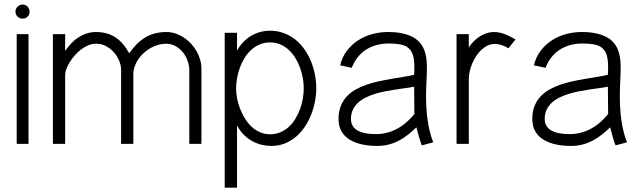

<svg xmlns="http://www.w3.org/2000/svg" viewBox="-20 -640 2864 854"><path d="M106.8 -488.3H54.3V0H106.8ZM111.7 -588.3Q111.7 -594.8 109.3 -600.5Q106.9 -606.1 102.7 -610.5Q98.4 -614.9 92.8 -617.4Q87.2 -619.9 80.6 -619.9Q74 -619.9 68.3 -617.4Q62.6 -614.9 58.1 -610.5Q53.6 -606.1 51.2 -600.5Q48.8 -594.8 48.8 -588.3Q48.8 -581.7 51.3 -575.9Q53.8 -570.1 58.2 -565.9Q62.6 -561.8 68.4 -559.5Q74.3 -557.2 80.6 -557.2Q87.1 -557.2 92.8 -559.5Q98.4 -561.8 102.6 -565.9Q106.9 -570.1 109.3 -575.9Q111.7 -581.7 111.7 -588.3Z M215.3 -488.3V0H269.8V-307.1Q269.8 -318.3 275.1 -332.8Q280.3 -347.4 289.7 -362.7Q299.1 -378 311.8 -392.8Q324.5 -407.6 339.7 -419.3Q354.9 -431.1 372 -438.3Q389.1 -445.5 407.1 -445.5Q432.2 -445.5 452.6 -434.3Q473 -423.1 487.7 -406.1Q502.4 -389 510.5 -368.6Q518.6 -348.2 518.6 -330.1V0H573.1V-309.2Q573.1 -327.3 579 -344.5Q584.8 -361.6 595.3 -376.7Q605.7 -391.8 619.6 -404.5Q633.5 -417.2 649.6 -426.3Q665.8 -435.4 683.2 -440.5Q700.6 -445.5 718 -445.5Q742.2 -445.5 761.5 -434.5Q780.8 -423.6 794.3 -406.4Q807.7 -389.3 814.8 -368.3Q822 -347.2 822 -327.2V0H875.9V-335.2Q875.9 -355 870.2 -374.5Q864.6 -394 854.4 -412.1Q844.2 -430.2 829.8 -445.7Q815.4 -461.2 798 -472.8Q780.7 -484.3 760.9 -490.9Q741.1 -497.6 719.9 -497.6Q692.6 -497.6 669.2 -491.4Q645.7 -485.3 625.5 -473.2Q605.4 -461.1 588 -443.4Q570.5 -425.8 554.6 -403.1Q541.8 -426.8 526.5 -444.5Q511.2 -462.3 493.1 -474.1Q475 -485.8 453.6 -491.7Q432.1 -497.6 407.1 -497.6Q386 -497.6 366.8 -491.6Q347.7 -485.7 330.4 -474.8Q313 -463.9 298 -448.3Q282.9 -432.7 269.8 -413.2V-488.3Z M1034.3 194.6V-82Q1048 -56.3 1066.3 -38.7Q1084.7 -21.1 1105 -10.6Q1125.3 0 1146.5 4.5Q1167.7 9.1 1186.8 9.1Q1219.2 9.1 1246.6 -1.8Q1274 -12.8 1296.3 -31.6Q1318.6 -50.5 1335.5 -75.7Q1352.4 -100.9 1363.7 -129.3Q1374.9 -157.8 1380.9 -188Q1386.8 -218.1 1386.8 -246.8Q1386.8 -277 1380.9 -307.6Q1374.9 -338.3 1363.4 -366.9Q1351.8 -395.4 1334.4 -420.3Q1317.1 -445.2 1294.2 -463.6Q1271.2 -481.9 1242.8 -492.6Q1214.4 -503.4 1180.7 -503.4Q1158.4 -503.4 1136.8 -497.5Q1115.3 -491.7 1096.3 -480.3Q1077.3 -468.9 1061.6 -452.4Q1045.8 -435.9 1034.3 -414.9V-494.1H979.5V194.6ZM1331 -246.8Q1331 -225.2 1327.1 -201.8Q1323.1 -178.3 1314.8 -155.6Q1306.6 -133 1294.2 -112.4Q1281.9 -91.7 1265.3 -76.3Q1248.8 -60.9 1227.5 -51.8Q1206.2 -42.8 1180.7 -42.8Q1156.3 -42.8 1135.5 -52.1Q1114.7 -61.4 1098.1 -77.3Q1081.5 -93.2 1068.8 -114Q1056.1 -134.8 1047.4 -157.5Q1038.7 -180.2 1034.4 -203.2Q1030.2 -226.2 1030.2 -246.8Q1030.2 -268.1 1034.3 -291.5Q1038.4 -314.9 1046.4 -337.7Q1054.5 -360.5 1067 -381Q1079.5 -401.6 1096.3 -417.1Q1113.1 -432.7 1134.2 -442Q1155.2 -451.3 1180.7 -451.3Q1206.4 -451.3 1227.4 -442.1Q1248.5 -432.9 1265.2 -417.3Q1281.9 -401.7 1294.2 -381.3Q1306.6 -361 1314.8 -338.2Q1323.1 -315.4 1327.1 -291.8Q1331 -268.3 1331 -246.8Z M1907 -7.1Q1897.5 -31.2 1891.3 -56.9Q1885.1 -82.5 1881.6 -108.5Q1878 -134.5 1876.6 -160.5Q1875.1 -186.5 1875.1 -211.4Q1875.1 -231.3 1875.7 -247.1Q1876.2 -263 1877 -278Q1877.7 -292.9 1878.3 -308.7Q1878.8 -324.5 1878.8 -343.9Q1878.8 -365.6 1875.7 -385.4Q1872.6 -405.2 1865.2 -422.1Q1857.8 -439.1 1845.1 -453Q1832.3 -466.9 1813 -476.8Q1793.6 -486.6 1767 -492.1Q1740.4 -497.6 1705 -497.6Q1669.5 -497.6 1635.1 -488.2Q1600.6 -478.8 1572 -460Q1543.3 -441.2 1522.5 -413.6Q1501.6 -386 1492.9 -349.4L1544.6 -338.4Q1555.2 -365.8 1571.8 -386.2Q1588.3 -406.6 1609.5 -420Q1630.7 -433.3 1655.7 -439.9Q1680.7 -446.5 1708 -446.5Q1744.2 -446.5 1767.5 -440.8Q1790.7 -435.1 1803.7 -419.6Q1816.7 -404.2 1820.7 -377.1Q1824.7 -350 1822 -307.4Q1800.1 -302.1 1773.8 -298Q1747.6 -293.8 1719.9 -289.1Q1692.3 -284.4 1664.1 -278.2Q1635.9 -272 1609.8 -263.1Q1583.7 -254.2 1561.2 -241.4Q1538.8 -228.6 1521.9 -210.3Q1505 -191.9 1495.4 -167.5Q1485.8 -143.1 1485.8 -110.9Q1485.8 -86.8 1493.1 -68.5Q1500.4 -50.2 1513.1 -36.9Q1525.7 -23.7 1542.4 -14.8Q1559.1 -5.9 1578.2 -0.6Q1597.2 4.6 1617.6 6.9Q1638.1 9.1 1657.6 9.1Q1684.5 9.1 1708.1 3.1Q1731.8 -2.9 1753.2 -14Q1774.7 -25 1794.1 -40.3Q1813.4 -55.5 1832.1 -73.7Q1837.5 -53.5 1843 -33.2Q1848.6 -12.9 1856 6.7ZM1823.2 -133.2Q1813.9 -121.5 1802.8 -110.2Q1791.7 -98.9 1779.2 -89Q1766.7 -79.1 1752.7 -70.8Q1738.6 -62.4 1722.8 -56.4Q1706.9 -50.4 1689.5 -47Q1672.2 -43.5 1653.2 -43.5Q1639.8 -43.5 1626.3 -44.6Q1612.7 -45.8 1600.2 -48.6Q1587.7 -51.3 1576.9 -56.2Q1566 -61 1558.1 -68.5Q1550.1 -76 1545.6 -86.5Q1541 -97 1541 -110.9Q1541 -134.3 1549.6 -152Q1558.1 -169.8 1572.8 -183.3Q1587.5 -196.7 1607.1 -206.4Q1626.8 -216 1649 -222.8Q1671.3 -229.6 1695 -234.1Q1718.8 -238.6 1741.6 -242.1Q1764.5 -245.5 1785.1 -248.3Q1805.7 -251 1822 -254.3Z M2273 -464.2Q2250.5 -478.4 2226.2 -488Q2201.8 -497.6 2176.1 -497.6Q2160.3 -497.6 2144.5 -492.5Q2128.8 -487.5 2114.2 -478.2Q2099.6 -468.9 2087 -456.3Q2074.3 -443.7 2065.2 -428.8V-488.3H2010.7V0H2065.2V-289.3Q2065.2 -304.9 2069.1 -322.2Q2072.9 -339.5 2080 -356.8Q2087.2 -374.1 2097.6 -390Q2108 -405.9 2120.9 -418.1Q2133.8 -430.2 2149 -437.4Q2164.2 -444.6 2181.3 -444.6Q2188.6 -444.6 2196.8 -443.1Q2205 -441.5 2213 -438.8Q2220.9 -436.2 2228.2 -432.6Q2235.5 -429 2241.4 -425.1Z M2768.9 -7.1Q2759.3 -31.2 2753.1 -56.9Q2746.9 -82.5 2743.4 -108.5Q2739.8 -134.5 2738.4 -160.5Q2736.9 -186.5 2736.9 -211.4Q2736.9 -231.3 2737.5 -247.1Q2738 -263 2738.8 -278Q2739.6 -292.9 2740.1 -308.7Q2740.7 -324.5 2740.7 -343.9Q2740.7 -365.6 2737.5 -385.4Q2734.4 -405.2 2727.1 -422.1Q2719.7 -439.1 2706.9 -453Q2694.2 -466.9 2674.8 -476.8Q2655.5 -486.6 2628.8 -492.1Q2602.2 -497.6 2566.8 -497.6Q2531.3 -497.6 2496.9 -488.2Q2462.5 -478.8 2433.8 -460Q2405.2 -441.2 2384.3 -413.6Q2363.5 -386 2354.7 -349.4L2406.4 -338.4Q2417.1 -365.8 2433.6 -386.2Q2450.1 -406.6 2471.3 -420Q2492.5 -433.3 2517.5 -439.9Q2542.5 -446.5 2569.8 -446.5Q2606 -446.5 2629.3 -440.8Q2652.5 -435.1 2665.5 -419.6Q2678.5 -404.2 2682.5 -377.1Q2686.5 -350 2683.8 -307.4Q2661.9 -302.1 2635.7 -298Q2609.4 -293.8 2581.7 -289.1Q2554.1 -284.4 2525.9 -278.2Q2497.7 -272 2471.6 -263.1Q2445.6 -254.2 2423.1 -241.4Q2400.6 -228.6 2383.7 -210.3Q2366.8 -191.9 2357.2 -167.5Q2347.7 -143.1 2347.7 -110.9Q2347.7 -86.8 2354.9 -68.5Q2362.2 -50.2 2374.9 -36.9Q2387.5 -23.7 2404.2 -14.8Q2421 -5.9 2440 -0.6Q2459 4.6 2479.5 6.9Q2499.9 9.1 2519.4 9.1Q2546.3 9.1 2569.9 3.1Q2593.6 -2.9 2615.1 -14Q2636.5 -25 2655.9 -40.3Q2675.2 -55.5 2693.9 -73.7Q2699.3 -53.5 2704.8 -33.2Q2710.4 -12.9 2717.8 6.7ZM2685 -133.2Q2675.7 -121.5 2664.6 -110.2Q2653.6 -98.9 2641 -89Q2628.5 -79.1 2614.5 -70.8Q2600.5 -62.4 2584.6 -56.4Q2568.7 -50.4 2551.4 -47Q2534 -43.5 2515 -43.5Q2501.6 -43.5 2488.1 -44.6Q2474.5 -45.8 2462 -48.6Q2449.5 -51.3 2438.7 -56.2Q2427.9 -61 2419.9 -68.5Q2411.9 -76 2407.4 -86.5Q2402.8 -97 2402.8 -110.9Q2402.8 -134.3 2411.4 -152Q2419.9 -169.8 2434.6 -183.3Q2449.3 -196.7 2468.9 -206.4Q2488.6 -216 2510.9 -222.8Q2533.1 -229.6 2556.9 -234.1Q2580.6 -238.6 2603.4 -242.1Q2626.3 -245.5 2646.9 -248.3Q2667.5 -251 2683.8 -254.3Z"/></svg>

Font: SaysetthaMai Thin
Style: Regular
Weight: 100
Designer: John M. Durdin
Foundry: Lao Script for Windows
Version: Version 1.101